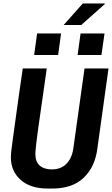

<svg xmlns="http://www.w3.org/2000/svg" viewBox="-20 -1083 649 1113"><path d="M257 10Q156 10 99.5 -40.5Q43 -91 43 -171Q43 -184 46 -212.5Q49 -241 55.5 -285.5Q62 -330 70 -390Q78 -450 88.5 -524Q99 -598 112 -686H251Q234 -565 222 -482Q210 -399 202.5 -346Q195 -293 191.5 -262.5Q188 -232 186.5 -216Q185 -200 185 -190Q185 -145 210.5 -123Q236 -101 280 -101Q333 -101 365 -133.5Q397 -166 405 -222L470 -686H609L544 -219Q530 -114 464.5 -52Q399 10 283 10ZM349 -938 460 -1063H587L588 -1060L451 -938ZM178 -764 195 -889H334L317 -764ZM430 -764 447 -889H586L568 -764Z"/></svg>

Font: Chivo Mono SemiBold
Style: Italic
Weight: 600
Italic angle: -8.05°
Monospace: yes
Version: Version 1.008